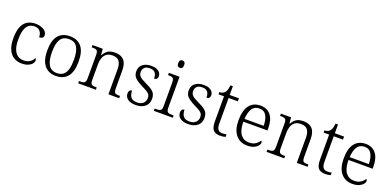

<svg xmlns="http://www.w3.org/2000/svg" viewBox="-1 -1629 5128 2519"><g transform="rotate(20 2563.0 -370.0)"><path d="M272 10Q212 10 163.5 -18.5Q115 -47 87 -108Q59 -169 59 -264Q59 -371 86.5 -432Q114 -493 162 -518.5Q210 -544 271 -544Q315 -544 351.5 -531Q388 -518 410 -494.5Q432 -471 432 -439Q432 -423 425.5 -412.5Q419 -402 406 -397.5Q393 -393 373 -392Q373 -423 362.5 -448.5Q352 -474 329.5 -490Q307 -506 269 -506Q226 -506 193.5 -484Q161 -462 143 -409.5Q125 -357 125 -265Q125 -190 144 -139Q163 -88 198 -62.5Q233 -37 283 -37Q337 -37 371 -61Q405 -85 421 -120Q428 -114 431 -106Q434 -98 434 -86Q434 -66 416 -43.5Q398 -21 362 -5.5Q326 10 272 10Z M749 10Q648 10 590 -58.5Q532 -127 532 -268Q532 -408 588 -476Q644 -544 753 -544Q855 -544 912 -477Q969 -410 969 -268Q969 -127 913 -58.5Q857 10 749 10ZM750 -30Q806 -30 840 -58Q874 -86 888.5 -139.5Q903 -193 903 -268Q903 -387 867.5 -445.5Q832 -504 752 -504Q668 -504 632.5 -445Q597 -386 597 -268Q597 -153 633 -91.5Q669 -30 750 -30Z M1061 0V-32H1075Q1105 -32 1122 -36.5Q1139 -41 1147 -56.5Q1155 -72 1155 -105V-433Q1155 -466 1147 -480.5Q1139 -495 1123 -499.5Q1107 -504 1081 -504H1066V-536H1208L1216 -452H1221Q1242 -489 1265.5 -509Q1289 -529 1317.5 -536.5Q1346 -544 1381 -544Q1463 -544 1505 -498Q1547 -452 1547 -353V-105Q1547 -72 1554 -56.5Q1561 -41 1578 -36.5Q1595 -32 1623 -32H1633V0H1483V-354Q1483 -420 1456 -459Q1429 -498 1361 -498Q1307 -498 1276 -473.5Q1245 -449 1232 -409.5Q1219 -370 1219 -326V-102Q1219 -70 1227 -55.5Q1235 -41 1252 -36.5Q1269 -32 1298 -32H1308V0Z M1868 10Q1815 10 1781 -4.5Q1747 -19 1730.5 -42.5Q1714 -66 1714 -96Q1714 -117 1721 -129.5Q1728 -142 1738 -147Q1748 -152 1758 -152Q1758 -98 1782 -63Q1806 -28 1871 -28Q1927 -28 1956.5 -57.5Q1986 -87 1986 -130Q1986 -155 1977 -172.5Q1968 -190 1944 -206.5Q1920 -223 1875 -244Q1821 -271 1787.5 -294Q1754 -317 1738.5 -344.5Q1723 -372 1723 -412Q1723 -473 1768 -508.5Q1813 -544 1888 -544Q1935 -544 1965 -530Q1995 -516 2009.5 -494.5Q2024 -473 2024 -449Q2024 -426 2011.5 -412Q1999 -398 1975 -398Q1975 -455 1951 -481Q1927 -507 1880 -507Q1827 -507 1803.5 -482.5Q1780 -458 1780 -420Q1780 -392 1793.5 -372Q1807 -352 1835 -335.5Q1863 -319 1905 -299Q1957 -276 1987 -253Q2017 -230 2029.5 -203Q2042 -176 2042 -140Q2042 -69 1994 -29.5Q1946 10 1868 10Z M2117 0V-32H2137Q2166 -32 2183.5 -36.5Q2201 -41 2209 -55.5Q2217 -70 2217 -102V-431Q2217 -465 2209 -480Q2201 -495 2184.5 -499.5Q2168 -504 2142 -504H2132V-536H2281V-105Q2281 -72 2289 -56.5Q2297 -41 2314.5 -36.5Q2332 -32 2361 -32H2382V0ZM2245 -646Q2227 -646 2215 -657.5Q2203 -669 2203 -698Q2203 -728 2215 -739Q2227 -750 2245 -750Q2262 -750 2274 -739Q2286 -728 2286 -698Q2286 -669 2274 -657.5Q2262 -646 2245 -646Z M2600 10Q2547 10 2513 -4.5Q2479 -19 2462.5 -42.5Q2446 -66 2446 -96Q2446 -117 2453 -129.5Q2460 -142 2470 -147Q2480 -152 2490 -152Q2490 -98 2514 -63Q2538 -28 2603 -28Q2659 -28 2688.5 -57.5Q2718 -87 2718 -130Q2718 -155 2709 -172.5Q2700 -190 2676 -206.5Q2652 -223 2607 -244Q2553 -271 2519.5 -294Q2486 -317 2470.5 -344.5Q2455 -372 2455 -412Q2455 -473 2500 -508.5Q2545 -544 2620 -544Q2667 -544 2697 -530Q2727 -516 2741.5 -494.5Q2756 -473 2756 -449Q2756 -426 2743.5 -412Q2731 -398 2707 -398Q2707 -455 2683 -481Q2659 -507 2612 -507Q2559 -507 2535.5 -482.5Q2512 -458 2512 -420Q2512 -392 2525.5 -372Q2539 -352 2567 -335.5Q2595 -319 2637 -299Q2689 -276 2719 -253Q2749 -230 2761.5 -203Q2774 -176 2774 -140Q2774 -69 2726 -29.5Q2678 10 2600 10Z M3045 10Q2977 10 2947 -24.5Q2917 -59 2917 -143V-494H2840V-524Q2859 -524 2878.5 -531Q2898 -538 2911 -551Q2925 -565 2934 -590Q2943 -615 2947 -658H2981V-536H3110V-494H2981V-137Q2981 -81 3000.5 -55.5Q3020 -30 3058 -30Q3075 -30 3089 -31.5Q3103 -33 3119 -36V-1Q3105 4 3084.5 7Q3064 10 3045 10Z M3421 10Q3320 10 3261.5 -61.5Q3203 -133 3203 -263Q3203 -404 3257.5 -474Q3312 -544 3412 -544Q3503 -544 3554.5 -481Q3606 -418 3606 -299V-268H3269Q3270 -149 3312.5 -92.5Q3355 -36 3430 -36Q3484 -36 3519.5 -59Q3555 -82 3573 -114Q3579 -111 3583 -104Q3587 -97 3587 -87Q3587 -69 3569 -46Q3551 -23 3514 -6.5Q3477 10 3421 10ZM3538 -308Q3538 -396 3507.5 -449.5Q3477 -503 3410 -503Q3342 -503 3309 -451.5Q3276 -400 3271 -308Z M3691 0V-32H3705Q3735 -32 3752 -36.5Q3769 -41 3777 -56.5Q3785 -72 3785 -105V-433Q3785 -466 3777 -480.5Q3769 -495 3753 -499.5Q3737 -504 3711 -504H3696V-536H3838L3846 -452H3851Q3872 -489 3895.5 -509Q3919 -529 3947.5 -536.5Q3976 -544 4011 -544Q4093 -544 4135 -498Q4177 -452 4177 -353V-105Q4177 -72 4184 -56.5Q4191 -41 4208 -36.5Q4225 -32 4253 -32H4263V0H4113V-354Q4113 -420 4086 -459Q4059 -498 3991 -498Q3937 -498 3906 -473.5Q3875 -449 3862 -409.5Q3849 -370 3849 -326V-102Q3849 -70 3857 -55.5Q3865 -41 3882 -36.5Q3899 -32 3928 -32H3938V0Z M4513 10Q4445 10 4415 -24.5Q4385 -59 4385 -143V-494H4308V-524Q4327 -524 4346.5 -531Q4366 -538 4379 -551Q4393 -565 4402 -590Q4411 -615 4415 -658H4449V-536H4578V-494H4449V-137Q4449 -81 4468.5 -55.5Q4488 -30 4526 -30Q4543 -30 4557 -31.5Q4571 -33 4587 -36V-1Q4573 4 4552.5 7Q4532 10 4513 10Z M4889 10Q4788 10 4729.5 -61.5Q4671 -133 4671 -263Q4671 -404 4725.5 -474Q4780 -544 4880 -544Q4971 -544 5022.5 -481Q5074 -418 5074 -299V-268H4737Q4738 -149 4780.5 -92.5Q4823 -36 4898 -36Q4952 -36 4987.5 -59Q5023 -82 5041 -114Q5047 -111 5051 -104Q5055 -97 5055 -87Q5055 -69 5037 -46Q5019 -23 4982 -6.5Q4945 10 4889 10ZM5006 -308Q5006 -396 4975.5 -449.5Q4945 -503 4878 -503Q4810 -503 4777 -451.5Q4744 -400 4739 -308Z"/></g></svg>

Font: Noto Serif Kannada Light
Style: Regular
Weight: 300
Version: Version 2.003